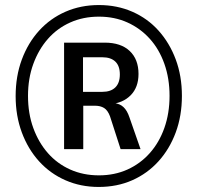

<svg xmlns="http://www.w3.org/2000/svg" viewBox="-20 -733 783 761"><path d="M371 8Q300 8 239.5 -18.5Q179 -45 135 -93.5Q91 -142 66.5 -208Q42 -274 42 -352Q42 -431 66.5 -497Q91 -563 135 -611.5Q179 -660 239.5 -686.5Q300 -713 372 -713Q444 -713 504.5 -686.5Q565 -660 608.5 -611.5Q652 -563 676.5 -497.5Q701 -432 701 -353Q701 -274 676.5 -208Q652 -142 608 -93.5Q564 -45 504 -18.5Q444 8 371 8ZM372 -38Q434 -38 485 -61Q536 -84 573.5 -126Q611 -168 631.5 -226Q652 -284 652 -353Q652 -422 631.5 -480Q611 -538 573.5 -579.5Q536 -621 485 -644Q434 -667 372 -667Q310 -667 258.5 -644Q207 -621 170 -579Q133 -537 112 -479.5Q91 -422 91 -353Q91 -283 112 -225.5Q133 -168 170 -126Q207 -84 258.5 -61Q310 -38 372 -38ZM234 -142V-564H395Q459 -564 494 -531Q529 -498 529 -440Q529 -387 498 -355.5Q467 -324 415 -320L434 -324Q455 -322 469.5 -308.5Q484 -295 493 -268L537 -142H458L416 -272Q407 -296 392.5 -305Q378 -314 356 -314H299L310 -323V-142ZM309 -369H386Q419 -369 437 -386.5Q455 -404 455 -438Q455 -472 437 -489Q419 -506 386 -506H309Z"/></svg>

Font: Nunito Sans 10pt SemiCondensed SemiBold
Style: Regular
Weight: 600
Width: 4
Designer: Vernon Adams
Foundry: Vernon Adams
Version: Version 3.101;gftools[0.9.27]